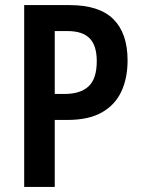

<svg xmlns="http://www.w3.org/2000/svg" viewBox="-20 -734 556 754"><path d="M253 -714Q370 -714 425.5 -658.5Q481 -603 481 -497Q481 -427 456.5 -374.5Q432 -322 380 -292.5Q328 -263 245 -263H195V0H75V-714ZM245 -612H195V-365H233Q296 -365 328 -395Q360 -425 360 -494Q360 -555 332 -583.5Q304 -612 245 -612Z"/></svg>

Font: Noto Sans Ethiopic Condensed SemiBold
Style: Regular
Weight: 600
Width: 3
Designer: Monotype Design Team
Foundry: Monotype Imaging Inc.
Version: Version 2.102; ttfautohint (v1.8.4.7-5d5b)